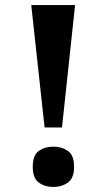

<svg xmlns="http://www.w3.org/2000/svg" viewBox="-20 -734 422 762"><path d="M157 -228 104 -714H278L226 -228ZM192 8Q158 8 134 -9.5Q110 -27 110 -72Q110 -118 134 -135Q158 -152 192 -152Q225 -152 249.5 -135Q274 -118 274 -72Q274 -27 249.5 -9.5Q225 8 192 8Z"/></svg>

Font: Noto Serif Tibetan
Style: Bold
Weight: 700
Designer: Monotype Design Team
Foundry: Monotype Imaging Inc.
Version: Version 2.103; ttfautohint (v1.8.4.7-5d5b)